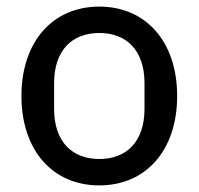

<svg xmlns="http://www.w3.org/2000/svg" viewBox="-20 -550 602 582"><path d="M281 12C422 12 517 -94 517 -259C517 -424 422 -530 281 -530C140 -530 45 -424 45 -259C45 -94 140 12 281 12ZM281 -68C200 -68 144 -119 144 -220V-298C144 -399 200 -450 281 -450C362 -450 418 -399 418 -298V-220C418 -119 362 -68 281 -68Z"/></svg>

Font: IBM Plex Thai Looped Text
Style: Regular
Weight: 450
Designer: Mike Abbink, Paul van der Laan, Pieter van Rosmalen, Ben Mitchell, Mark Frömberg
Foundry: Bold Monday
Version: Version 1.0